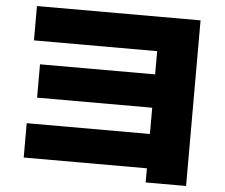

<svg xmlns="http://www.w3.org/2000/svg" viewBox="-55 -814 1111 947"><g transform="rotate(5 500.0 -340.0)"><path d="M700 70V0H90V-170H700V-300H130V-465H700V-580H90V-750H900V70Z"/></g></svg>

Font: M PLUS 1 Thin Black
Style: Regular
Weight: 900
Version: Version 1.001